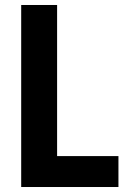

<svg xmlns="http://www.w3.org/2000/svg" viewBox="-20 -750 540 770"><path d="M65 0V-730H209V-124H455V0Z"/></svg>

Font: M PLUS 1 Code
Style: Bold
Weight: 700
Designer: Coji Morishita
Foundry: UNDERFOREST DESIGN
Version: Version 1.002